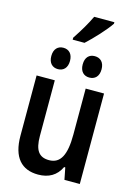

<svg xmlns="http://www.w3.org/2000/svg" viewBox="-141 -1029 782 1111"><g transform="rotate(15 250.0 -473.0)"><path d="M194 -808V-796H265C308 -835 375 -907 401 -947V-956H280C259 -911 230 -862 194 -808ZM343 -609C377 -609 400 -631 400 -673C400 -715 377 -737 343 -737C310 -737 287 -716 287 -673C287 -631 310 -609 343 -609ZM155 -609C188 -609 211 -631 211 -673C211 -715 188 -737 155 -737C123 -737 99 -716 99 -673C99 -630 123 -609 155 -609ZM202 10C265 10 311 -16 337 -71H344L358 0H450V-542H340V-266C340 -146 311 -87 242 -87C182 -87 155 -122 155 -209V-542H46V-181C46 -51 103 10 202 10Z"/></g></svg>

Font: Noto Sans Mono ExtraCondensed SemiBold
Style: Regular
Weight: 600
Width: 2
Designer: Monotype Design Team
Foundry: Monotype Imaging Inc.
Version: Version 2.014